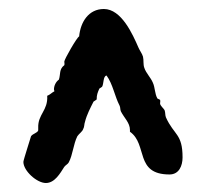

<svg xmlns="http://www.w3.org/2000/svg" viewBox="-20 -737 464 427"><path d="M386 -387C386 -440 367 -436 349 -476C347 -481 348 -487 346 -492C344 -496 336 -502 336 -507C336 -509 337 -512 336 -515L330 -518C324 -529 325 -542 320 -553C315 -565 305 -574 301 -586C298 -594 300 -603 298 -611C296 -618 291 -624 288 -631C275 -661 250 -717 211 -717C177 -717 159 -688 156 -656C151 -654 123 -605 123 -600C123 -597 124 -595 123 -592C111 -583 115 -572 111 -560C104 -555 100 -546 100 -538L101 -534C95 -531 91 -526 85 -524C87 -491 64 -483 65 -453V-447C63 -441 53 -440 49 -434C49 -433 32 -381 32 -377C32 -357 62 -330 82 -330C102 -330 114 -352 123 -366C126 -370 131 -372 133 -376C142 -393 143 -416 152 -434C156 -440 163 -444 165 -450C168 -455 167 -461 169 -466C173 -482 181 -497 188 -511L194 -515L195 -516C195 -526 197 -531 201 -540L207 -544C211 -550 209 -568 217 -569C231 -550 235 -523 246 -502C248 -498 247 -493 249 -489C256 -475 269 -464 269 -448V-444C309 -416 279 -349 357 -349C378 -349 386 -368 386 -387Z"/></svg>

Font: Margarine
Style: Regular
Weight: 400
Designer: Astigmatic (AOETI)
Foundry: Astigmatic (AOETI)
Version: Version 1.000